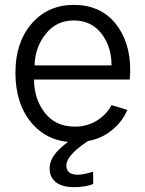

<svg xmlns="http://www.w3.org/2000/svg" viewBox="-20 -563 593 784"><path d="M43 -266.6Q43 -389.6 109.4 -466.8Q175.8 -543 281.2 -543Q388.7 -543 450.2 -468.8Q511.7 -393.6 511.7 -277.3Q511.7 -263.7 509.8 -238.3Q379.9 -238.3 119.1 -238.3Q119.1 -159.2 163.1 -102.5Q207 -45.9 285.2 -45.9Q335.9 -45.9 375 -70.3Q414.1 -93.8 435.5 -133.8Q457 -127 500 -114.3Q475.6 -56.6 420.9 -19.5Q366.2 17.6 285.2 17.6Q175.8 17.6 109.4 -60.5Q43 -138.7 43 -266.6ZM121.1 -295.9Q200.2 -295.9 435.5 -295.9Q435.5 -373 393.6 -426.8Q351.6 -479.5 281.2 -479.5Q210 -479.5 167 -424.8Q123 -370.1 121.1 -295.9ZM182.6 125Q182.6 87.9 215.8 52.7Q249 18.6 288.1 -2Q312.5 -2 362.3 -2Q251 66.4 251 112.3Q251 150.4 297.9 150.4Q322.3 150.4 360.4 137.7Q360.4 154.3 360.4 188.5Q327.1 201.2 283.2 201.2Q234.4 201.2 209 181.6Q182.6 161.1 182.6 125Z"/></svg>

Font: Gothic A1
Style: Regular
Weight: 400
Designer: HanYang I&C Co.,Ltd.
Version: Version 2.50